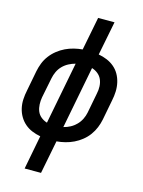

<svg xmlns="http://www.w3.org/2000/svg" viewBox="-138 -819 826 1109"><g transform="rotate(15 275.0 -265.0)"><path d="M122 210 161 7Q134 2 110 -8Q86 -18 67 -34.5Q48 -51 35 -73Q22 -95 16 -121Q10 -147 11.5 -174.5Q13 -202 19 -230L42 -350Q47 -375 56.5 -399.5Q66 -424 82.5 -446Q99 -468 121 -485.5Q143 -503 167 -514.5Q191 -526 217 -532.5Q243 -539 268 -541L307 -740H405L365 -537Q392 -532 416 -522Q440 -512 459.5 -495.5Q479 -479 491.5 -457Q504 -435 510 -409Q516 -383 515 -355.5Q514 -328 508 -300L485 -180Q480 -155 470 -130.5Q460 -106 444 -84Q428 -62 406 -44.5Q384 -27 360 -15.5Q336 -4 310 2.5Q284 9 259 11L220 210ZM178 -79 250 -451Q230 -446 210 -435.5Q190 -425 174.5 -409Q159 -393 150 -373.5Q141 -354 137 -334L113 -214Q109 -192 110 -170Q111 -148 118.5 -129.5Q126 -111 142 -98Q158 -85 178 -79ZM276 -79Q297 -84 316.5 -94.5Q336 -105 351.5 -121Q367 -137 376.5 -156.5Q386 -176 390 -196L413 -316Q418 -338 417 -360Q416 -382 408 -400.5Q400 -419 384 -432Q368 -445 348 -451Z"/></g></svg>

Font: Lode Dark
Style: Bold Italic
Weight: 700
Italic angle: -11°
Monospace: yes
Designer: Belleve Invis
Foundry: Belleve Invis
Version: Version 29.2.0; ttfautohint (v1.8.3)